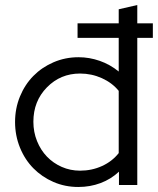

<svg xmlns="http://www.w3.org/2000/svg" viewBox="-20 -737 629 765"><path d="M454 0V-53Q422 -23 380.5 -7.5Q339 8 292 8Q239 8 193 -12Q147 -32 113 -66.5Q79 -101 59.5 -149Q40 -197 40 -251Q40 -305 59.5 -352.5Q79 -400 113 -434.5Q147 -469 193.5 -489Q240 -509 293 -509Q336 -509 377.5 -494.5Q419 -480 453 -452V-586H289V-644H453V-700L527 -717V-644H589V-586H527V0ZM113 -252Q113 -211 127.5 -175Q142 -139 167 -113Q192 -87 226 -72Q260 -57 299 -57Q346 -57 386.5 -75.5Q427 -94 453 -127V-375Q427 -407 386 -425.5Q345 -444 299 -444Q221 -444 167 -389Q113 -334 113 -252Z"/></svg>

Font: Red Hat Display
Style: Regular
Weight: 400
Designer: Pentagram / MCKL
Foundry: Pentagram / MCKL
Version: Version 1.003; Red Hat Display